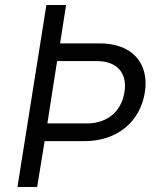

<svg xmlns="http://www.w3.org/2000/svg" viewBox="-20 -750 640 770"><path d="M50 0H129L159 -184H319C448 -184 542 -260 561 -380C579 -498 509 -576 380 -576H221L245 -730H166ZM170 -255 209 -505H369C449 -505 492 -457 479 -380C467 -303 410 -255 329 -255Z"/></svg>

Font: JetBrains Mono Light
Style: Italic
Weight: 336
Italic angle: -9°
Monospace: yes
Designer: Philipp Nurullin, Konstantin Bulenkov
Foundry: JetBrains
Version: Version 2.305